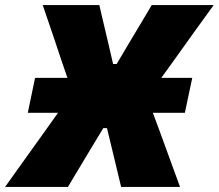

<svg xmlns="http://www.w3.org/2000/svg" viewBox="-51 -733 858 753"><path d="M-31 0Q5.5 -51 42.5 -103Q79.5 -155 119.5 -210.5L176.5 -290.5H58L86.5 -427.5H213.5L190 -496Q173.5 -546 155.5 -599Q137.5 -652 116.5 -713H338.5Q347.5 -674.5 356.2 -637.5Q365 -600.5 373 -566.5L392.5 -482H406.5L457.5 -568Q477.5 -601.5 499.5 -638.2Q521.5 -675 544 -713H787Q743.5 -653 704.2 -598.5Q665 -544 632 -497.5L581.5 -427.5H703L674 -290.5H548.5L574.5 -220.5Q595.5 -163 615 -109.5Q634.5 -56 655 0H424Q415.5 -36 407.5 -68.8Q399.5 -101.5 392.5 -131.5L368.5 -230.5H354L294 -131Q275 -99.5 256 -67.8Q237 -36 215.5 0Z"/></svg>

Font: Commissioner ExtraBold
Style: Italic
Weight: 800
Italic angle: -12°
Designer: Kostas Bartsokas
Foundry: Kostas Bartsokas
Version: Version 1.000; ttfautohint (v1.8.3)